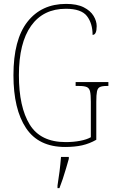

<svg xmlns="http://www.w3.org/2000/svg" viewBox="-20 -744 583 985"><path d="M314 10Q178 10 113.5 -87Q49 -184 49 -358Q49 -541 121 -632.5Q193 -724 319 -724Q375 -724 409.5 -706.5Q444 -689 460 -662.5Q476 -636 476 -610Q476 -565 455 -565Q455 -624 426 -661.5Q397 -699 318 -699Q202 -699 139.5 -611.5Q77 -524 77 -358Q77 -195 132.5 -105Q188 -15 317 -15Q356 -15 390.5 -21.5Q425 -28 446 -40V-222Q446 -258 442 -275Q438 -292 425 -297.5Q412 -303 386 -303H368V-323H536V-303H528Q504 -303 492.5 -297.5Q481 -292 477.5 -275Q474 -258 474 -222V-27Q439 -7 401.5 1.5Q364 10 314 10ZM275 208Q281 171 285.5 135Q290 99 293 61H333V71Q327 92 319 119.5Q311 147 302 174Q293 201 285 221H275Z"/></svg>

Font: Noto Serif Armenian Condensed Thin
Style: Regular
Weight: 100
Width: 3
Designer: Monotype Design Team
Foundry: Monotype Imaging Inc.
Version: Version 2.008; ttfautohint (v1.8.4.7-5d5b)